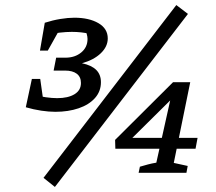

<svg xmlns="http://www.w3.org/2000/svg" viewBox="-20 -683 855 759"><path d="M82 -259 107 -309Q137 -302 161.5 -298.5Q186 -295 206 -295Q249 -295 274.5 -310.5Q300 -326 300 -355Q300 -379 283.5 -391.5Q267 -404 237 -404H192L202 -455H239Q276 -455 301 -475.5Q326 -496 326 -529Q326 -538 322.5 -550Q319 -562 312 -571L335 -549Q319 -553 301 -555Q283 -557 264 -557Q242 -557 216 -554Q190 -551 164 -544L157 -593Q188 -603 218.5 -608Q249 -613 274 -613Q332 -613 369 -591.5Q406 -570 406 -531Q406 -499 378.5 -472.5Q351 -446 304 -433Q342 -425 360.5 -406.5Q379 -388 379 -358Q379 -322 355.5 -295.5Q332 -269 291 -255Q250 -241 199 -241Q173 -241 143 -245.5Q113 -250 82 -259ZM106 -371H139L155 -258L82 -259ZM138 -483 157 -593 231 -594 169 -483ZM197 56 152 20 677 -663 723 -628ZM528 0 533 -24Q550 -29 565 -33Q580 -37 598 -40L659 -314L674 -307L478 -113L468 -138H761L753 -95H436L435 -130L664 -358H732L667 -39L722 -27L717 0Z"/></svg>

Font: Piazzolla Thin SemiBold
Style: Italic
Weight: 600
Italic angle: -11.3°
Version: Version 2.005